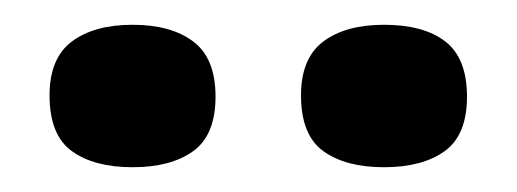

<svg xmlns="http://www.w3.org/2000/svg" viewBox="-20 -737 417 155"><path d="M290 -602Q259 -602 241 -615Q223 -628 223 -660Q223 -690 241 -703.5Q259 -717 290 -717Q322 -717 339.5 -703.5Q357 -690 357 -659Q357 -628 339 -615Q321 -602 290 -602ZM87 -602Q56 -602 38 -615Q20 -628 20 -660Q20 -690 38 -703.5Q56 -717 87 -717Q118 -717 136 -703.5Q154 -690 154 -659Q154 -628 136 -615Q118 -602 87 -602Z"/></svg>

Font: Bricolage Grotesque 36pt SemiBold
Style: Regular
Weight: 600
Designer: Mathieu Triay
Foundry: Atelier Triay
Version: Version 1.001;gftools[0.9.33.dev8+g029e19f]